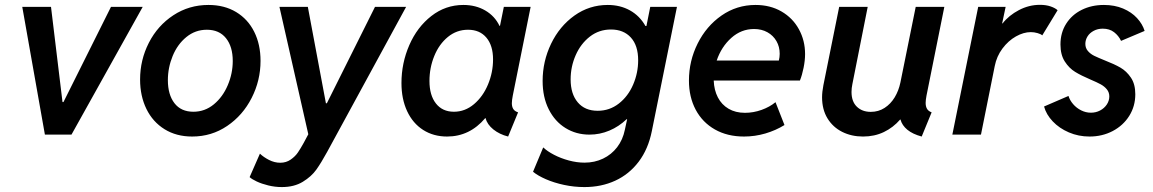

<svg xmlns="http://www.w3.org/2000/svg" viewBox="-20 -549 4704 783"><path d="M70.8 -521H188L234.9 -132.8H238.8L432.6 -521H562L271.5 0H163.1Z M551.3 -224.6Q551.3 -304.7 587.2 -374.8Q623 -444.8 687 -486.8Q751 -528.8 830.1 -528.8Q895 -528.8 943.1 -499.8Q991.2 -470.7 1016.8 -419.2Q1042.5 -367.7 1042.5 -300.8Q1042.5 -220.7 1006.3 -149.7Q970.2 -78.6 906.5 -35.4Q842.8 7.8 763.7 7.8Q699.2 7.8 651.1 -22Q603 -51.8 577.1 -104.7Q551.3 -157.7 551.3 -224.6ZM929.2 -300.3Q929.2 -358.9 901.6 -393.3Q874 -427.7 823.7 -427.7Q776.4 -427.7 740 -397.9Q703.6 -368.2 684.1 -320.6Q664.6 -272.9 664.6 -222.2Q664.6 -163.1 691.4 -128.2Q718.3 -93.3 768.6 -93.3Q815.4 -93.3 852.1 -123.5Q888.7 -153.8 908.9 -201.7Q929.2 -249.5 929.2 -300.3Z M998 173.3 1040 77.6Q1054.7 91.8 1077.1 103.3Q1099.6 114.7 1123 114.7Q1147 114.7 1165.5 101.8Q1184.1 88.9 1195.1 72.5Q1206.1 56.2 1218.8 33.2L1237.3 -1.5L1119.6 -521H1235.4L1309.1 -127.9H1313L1509.3 -521H1636.2L1314 70.8Q1290 114.7 1270 142.8Q1250 170.9 1214.8 192.4Q1179.7 213.9 1129.4 213.9Q1101.6 213.9 1074.5 207.3Q1047.4 200.7 1027.1 191.2Q1006.8 181.6 998 173.3Z M1617.2 -210.4Q1617.2 -291.5 1649.2 -365Q1681.2 -438.5 1739 -483.6Q1796.9 -528.8 1869.6 -528.8Q1920.4 -528.8 1959.2 -506.1Q1998 -483.4 2017.1 -443.4H2019L2034.7 -521H2144L2071.3 -159.7Q2067.4 -140.1 2067.4 -127.9Q2067.4 -113.8 2073.2 -104.5Q2079.1 -95.2 2092.8 -90.8L2052.2 7.8Q2017.1 -1 1991.9 -21.2Q1966.8 -41.5 1960 -67.4H1959Q1895.5 7.8 1803.2 7.8Q1748 7.8 1705.8 -19Q1663.6 -45.9 1640.4 -95.5Q1617.2 -145 1617.2 -210.4ZM1990.7 -306.6Q1990.7 -363.3 1963.6 -395.5Q1936.5 -427.7 1888.7 -427.7Q1842.3 -427.7 1806.4 -398.2Q1770.5 -368.7 1751 -320.6Q1731.4 -272.5 1731.4 -218.8Q1731.4 -160.6 1757.8 -127Q1784.2 -93.3 1831.1 -93.3Q1876.5 -93.3 1913.1 -124.3Q1949.7 -155.3 1970.2 -204.6Q1990.7 -253.9 1990.7 -306.6Z M2153.8 151.4 2195.3 52.2Q2211.9 67.9 2239.5 82.3Q2267.1 96.7 2300 105.5Q2333 114.3 2363.8 114.3Q2404.8 114.3 2439.2 97.9Q2473.6 81.5 2496.8 51.3Q2520 21 2528.3 -20L2537.6 -63H2535.6Q2503.9 -32.7 2465.1 -16.4Q2426.3 0 2383.8 0Q2329.6 0 2286.1 -26.9Q2242.7 -53.7 2217.8 -103.3Q2192.9 -152.8 2192.9 -218.8Q2192.9 -298.8 2227.3 -370.4Q2261.7 -441.9 2322.5 -485.4Q2383.3 -528.8 2458.5 -528.8Q2509.3 -528.8 2549.1 -506.6Q2588.9 -484.4 2612.3 -442.9H2616.2L2631.8 -521H2740.7L2638.2 -14.2Q2623.5 59.1 2584.7 110.4Q2545.9 161.6 2489.3 187.7Q2432.6 213.9 2363.3 213.9Q2321.3 213.9 2280.3 205.1Q2239.3 196.3 2206.3 181.9Q2173.3 167.5 2153.8 151.4ZM2582.5 -303.2Q2582.5 -363.3 2552.7 -396Q2522.9 -428.7 2471.7 -428.7Q2422.9 -428.7 2385.5 -399.7Q2348.1 -370.6 2327.6 -323.7Q2307.1 -276.9 2307.1 -225.1Q2307.1 -166 2336.2 -131.6Q2365.2 -97.2 2417.5 -97.2Q2465.8 -97.2 2503.7 -126.7Q2541.5 -156.2 2562 -203.9Q2582.5 -251.5 2582.5 -303.2Z M2789.6 -220.7Q2789.6 -300.3 2825 -371.3Q2860.4 -442.4 2922.4 -485.6Q2984.4 -528.8 3061 -528.8Q3121.1 -528.8 3167 -502.2Q3212.9 -475.6 3238 -429.7Q3263.2 -383.8 3263.2 -328.6Q3263.2 -302.7 3257.1 -272.5Q3251 -242.2 3242.2 -220.7H2890.6Q2892.1 -181.6 2907.5 -151.9Q2922.9 -122.1 2951.2 -105.5Q2979.5 -88.9 3018.1 -88.9Q3052.2 -88.9 3085.7 -100.8Q3119.1 -112.8 3142.6 -132.3L3179.2 -39.1Q3143.6 -17.1 3101.1 -4.6Q3058.6 7.8 3014.2 7.8Q2946.3 7.8 2895.5 -21Q2844.7 -49.8 2817.1 -101.6Q2789.6 -153.3 2789.6 -220.7ZM3156.2 -302.2Q3159.7 -315.9 3159.7 -329.6Q3159.7 -358.4 3146.5 -381.3Q3133.3 -404.3 3109.6 -417.5Q3085.9 -430.7 3055.2 -430.7Q3002.9 -430.7 2962.4 -394.5Q2921.9 -358.4 2902.8 -302.2Z M3332.5 -152.3Q3332.5 -173.8 3337.9 -201.7L3402.3 -521H3518.6L3456.1 -206.1Q3452.6 -189.5 3452.6 -173.8Q3452.6 -134.8 3474.4 -113.8Q3496.1 -92.8 3531.2 -92.8Q3562.5 -92.8 3587.4 -108.9Q3612.3 -125 3628.7 -152.1Q3645 -179.2 3651.9 -212.4L3714.4 -521H3831.1L3758.3 -158.7Q3754.9 -140.1 3754.9 -129.4Q3754.9 -114.7 3760.5 -105.2Q3766.1 -95.7 3779.3 -90.8L3738.8 7.8Q3702.1 -2 3680.4 -19.8Q3658.7 -37.6 3652.3 -61.5H3650.9Q3622.6 -28.8 3584.5 -10.5Q3546.4 7.8 3499.5 7.8Q3452.6 7.8 3414.6 -11.2Q3376.5 -30.3 3354.5 -66.4Q3332.5 -102.5 3332.5 -152.3Z M3969.2 -521H4081.1L4066.9 -453.6H4068.8Q4094.2 -486.3 4135.3 -507.8Q4176.3 -529.3 4220.7 -529.3Q4246.1 -529.3 4264.9 -522.7Q4283.7 -516.1 4293 -507.3L4230.5 -404.8Q4224.6 -410.2 4210.9 -414.1Q4197.3 -418 4183.6 -418Q4154.3 -418 4123 -400.4Q4091.8 -382.8 4068.1 -351.1Q4044.4 -319.3 4036.6 -279.3L3980.5 0H3863.8Z M4237.8 -114.7 4337.4 -157.7Q4342.8 -140.1 4356.4 -124.3Q4370.1 -108.4 4389.2 -98.9Q4408.2 -89.4 4428.7 -89.4Q4449.2 -89.4 4466.3 -98.4Q4483.4 -107.4 4493.7 -122.8Q4503.9 -138.2 4503.9 -155.8Q4503.9 -172.4 4493.9 -184.6Q4483.9 -196.8 4468.8 -205.1Q4453.6 -213.4 4427.2 -224.6Q4389.2 -240.7 4364.5 -255.9Q4339.8 -271 4322.3 -298.3Q4304.7 -325.7 4304.7 -367.7Q4304.7 -415.5 4327.9 -452.1Q4351.1 -488.8 4391.4 -508.8Q4431.6 -528.8 4481.9 -528.8Q4525.4 -528.8 4560.1 -514.2Q4594.7 -499.5 4616.9 -475.3Q4639.2 -451.2 4647.9 -422.9L4551.8 -382.3Q4542 -403.3 4523.4 -417.7Q4504.9 -432.1 4477.1 -432.1Q4456.5 -432.1 4440.2 -423.3Q4423.8 -414.6 4415 -400.4Q4406.2 -386.2 4406.2 -370.1Q4406.2 -353 4416.5 -341.1Q4426.8 -329.1 4442.1 -321.5Q4457.5 -314 4485.4 -302.7Q4524.4 -287.6 4549.3 -273.2Q4574.2 -258.8 4592 -232.4Q4609.9 -206.1 4609.9 -164.6Q4609.9 -115.7 4585.2 -76.4Q4560.5 -37.1 4517.8 -14.6Q4475.1 7.8 4423.3 7.8Q4378.4 7.8 4339.1 -9Q4299.8 -25.9 4273.2 -54Q4246.6 -82 4237.8 -114.7Z"/></svg>

Font: Reddit Sans Vanilla SemiBold
Style: Italic
Weight: 600
Italic angle: -11.25°
Designer: Stephen Hutchings
Version: Version 1.013